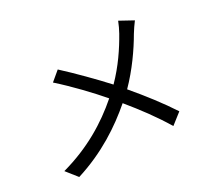

<svg xmlns="http://www.w3.org/2000/svg" viewBox="-131 -933 1261 1137"><g transform="rotate(-20 500.0 -364.5)"><path d="M717 -760C713 -738 704 -706 697 -686C667 -601 626 -507 562 -414C483 -475 367 -557 282 -611L229 -548C325 -489 436 -407 510 -346C412 -225 288 -115 113 -32L184 31C358 -59 482 -178 575 -292C661 -218 737 -147 811 -62L874 -132C803 -208 717 -286 628 -360C695 -457 746 -567 778 -655C786 -676 801 -709 811 -728Z"/></g></svg>

Font: Squished Noto Sans CJK JP Regular
Style: Regular
Weight: 400
Designer: Ryoko NISHIZUKA (kana & ideographs); Paul D. Hunt (Latin, Greek & Cyrillic); Wenlong ZHANG (bopomofo); Sandoll Communica
Foundry: Adobe Systems Incorporated
Version: Version 1.004;PS 1.004;hotconv 1.0.82;makeotf.lib2.5.63406